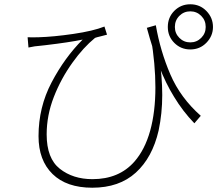

<svg xmlns="http://www.w3.org/2000/svg" viewBox="-20 -822 1040 897"><path d="M918 -281 888 -246Q834 -302 793 -370Q754 -433 724 -511Q694 -589 666 -692L708 -704Q729 -583 776 -474Q823 -365 918 -281ZM161 -648Q230 -650 322.5 -663.5Q415 -677 468 -698L480 -660L453 -653Q428 -647 424 -645Q369 -600 319 -530Q265 -455 231.5 -369Q198 -283 198 -194Q198 -82 259.5 -33.5Q321 15 412 15Q536 15 608 -67Q657 -123 681.5 -211Q706 -299 706 -414Q706 -521 685 -647L723 -556Q738 -466 738 -378Q738 -292 721 -212Q692 -86 614.5 -15.5Q537 55 411 55Q291 55 225.5 -9Q160 -73 160 -186Q160 -321 221 -437Q282 -553 366 -637Q303 -624 193 -611L166 -608Q145 -607 113 -600L109 -648Q130 -647 161 -648ZM869 -624Q899 -624 920 -645Q941 -666 941 -696Q941 -727 920 -748Q899 -769 869 -769Q839 -769 818 -748Q797 -727 797 -696Q797 -666 818 -645Q839 -624 869 -624ZM869 -802Q914 -802 944.5 -770.5Q975 -739 975 -696Q975 -654 944.5 -622.5Q914 -591 869 -591Q825 -591 794.5 -621.5Q764 -652 764 -696Q764 -741 794.5 -771.5Q825 -802 869 -802Z"/></svg>

Font: Merged Yaku Han JP ExtraLight
Style: Regular
Weight: 250
Designer: Ryoko NISHIZUKA 西塚涼子 (kana, bopomofo & ideographs); Paul D. Hunt (Latin, Greek & Cyrillic); Sandoll Communications 산돌커뮤니
Foundry: Adobe
Version: Version 2.004